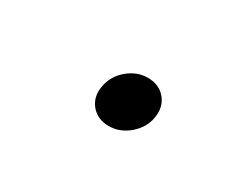

<svg xmlns="http://www.w3.org/2000/svg" viewBox="-31 -448 264 215"><g transform="rotate(30 101.0 -340.5)"><path d="M108.9 -306.2Q94.2 -306.2 85.9 -316.2Q77.6 -326.2 80.1 -340.3Q82.5 -355 94.2 -365Q106 -375 120.1 -375Q134.8 -375 143.1 -365Q151.4 -355 148.9 -340.3Q146.5 -326.2 134.8 -316.2Q123 -306.2 108.9 -306.2Z"/></g></svg>

Font: Inter Display Extra Light
Style: Italic
Weight: 200
Italic angle: -9.39999°
Designer: Rasmus Andersson
Foundry: rsms
Version: Version 4.000;git-4fc901f